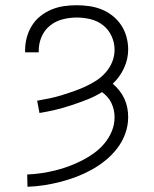

<svg xmlns="http://www.w3.org/2000/svg" viewBox="-20 -702 590 734"><path d="M85 12 84 -35Q111 -36 138 -40Q165 -44 191.5 -50.5Q218 -57 243.5 -66.5Q269 -76 293.5 -88.5Q318 -101 340 -117Q362 -133 379.5 -154Q397 -175 407.5 -200.5Q418 -226 418 -254Q418 -268 415 -281.5Q412 -295 406 -308Q400 -321 390.5 -331.5Q381 -342 370 -350Q343 -333 313.5 -321.5Q284 -310 254 -300Q224 -290 193 -282.5Q162 -275 131 -270L122 -317Q146 -321 169.5 -326Q193 -331 216 -338Q239 -345 261.5 -353Q284 -361 306 -371Q328 -381 348 -394Q368 -407 384 -425Q400 -443 409 -465.5Q418 -488 418 -512Q418 -539 406.5 -564Q395 -589 374 -605.5Q353 -622 326.5 -628.5Q300 -635 273 -635Q246 -635 219 -628Q192 -621 171 -604Q150 -587 139 -561.5Q128 -536 128 -508V-502H76V-511Q76 -535 82.5 -559Q89 -583 102 -604Q115 -625 134.5 -640.5Q154 -656 177 -665.5Q200 -675 224 -678.5Q248 -682 273 -682Q297 -682 321.5 -678.5Q346 -675 368.5 -666Q391 -657 410.5 -641.5Q430 -626 443.5 -605.5Q457 -585 463.5 -561Q470 -537 470 -513Q470 -476 454 -441.5Q438 -407 411 -382Q425 -370 436.5 -355.5Q448 -341 455.5 -324.5Q463 -308 466.5 -290.5Q470 -273 470 -254Q470 -222 459 -191.5Q448 -161 428.5 -135.5Q409 -110 384 -89.5Q359 -69 331 -53.5Q303 -38 273 -26.5Q243 -15 212 -7Q181 1 149 6Q117 11 85 12Z"/></svg>

Font: Lode Dark
Style: Regular
Weight: 400
Monospace: yes
Designer: Belleve Invis
Foundry: Belleve Invis
Version: Version 29.2.0; ttfautohint (v1.8.3)